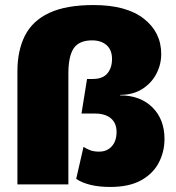

<svg xmlns="http://www.w3.org/2000/svg" viewBox="-20 -731 697 761"><path d="M456 -353Q536 -353 584 -305.5Q632 -258 632 -180Q632 -130 609.5 -86.5Q587 -43 539.5 -16.5Q492 10 417 10Q372 10 338 1.5Q304 -7 282 -22L311 -149Q323 -141 337.5 -135.5Q352 -130 373 -130Q404 -130 423 -151Q442 -172 442 -208Q442 -243 419.5 -262Q397 -281 356 -281H303L325 -418H348Q387 -418 405.5 -440Q424 -462 424 -497Q424 -533 402.5 -552Q381 -571 345 -571Q294 -571 272.5 -540Q251 -509 251 -439V0H49V-448Q49 -531 79 -590Q109 -649 175.5 -680Q242 -711 351 -711Q481 -711 550 -657Q619 -603 619 -517Q619 -475 599.5 -438Q580 -401 543.5 -378Q507 -355 456 -355Z"/></svg>

Font: Work Sans ExtraBold
Style: Regular
Weight: 800
Designer: Wei Huang
Foundry: Wei Huang
Version: Version 2.012; ttfautohint (v1.8.3)